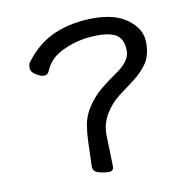

<svg xmlns="http://www.w3.org/2000/svg" viewBox="-64 -562 639 644"><g transform="rotate(-10 255.5 -239.5)"><path d="M271 -70 273 3Q273 19 256.5 19Q240 19 221.5 13.5Q203 8 203 -9L205 -70L206 -99Q207 -124 211 -148Q216 -181 236.5 -211Q257 -241 282 -261.5Q307 -282 343 -307Q386 -337 386 -371Q386 -407 366 -423Q346 -439 299 -439Q252 -439 212.5 -426Q173 -413 150 -395Q127 -377 116 -349Q111 -337 99 -337Q87 -337 71 -347Q55 -357 55 -371Q55 -385 60 -390Q103 -448 162 -473Q221 -498 295.5 -498Q370 -498 412.5 -465Q455 -432 455 -387.5Q455 -343 436.5 -316.5Q418 -290 391 -269.5Q364 -249 337 -229Q310 -209 289.5 -176Q269 -143 270 -102Z"/></g></svg>

Font: LXGW WenKai Lite
Style: Regular
Weight: 400
Designer: LXGW / Fontworks Inc.
Foundry: LXGW / Fontworks Inc.
Version: Version 1.511; March 25, 2025